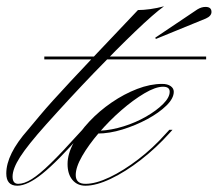

<svg xmlns="http://www.w3.org/2000/svg" viewBox="-89 -582 693 611"><path d="M52 -393V-402H567V-393ZM57 -185Q-1 -120 -25 -82.5Q-49 -45 -49 -20Q-49 3 -31 3Q-12 3 12 -12Q36 -27 71.5 -61.5Q107 -96 161 -156L173 -169H183L174 -159Q93 -67 45.5 -29Q-2 9 -34 9Q-69 9 -69 -30Q-69 -91 0 -169Q20 -193 38 -214.5Q56 -236 79 -261.5Q102 -287 136 -323.5Q170 -360 222 -415Q274 -470 350 -550Q367 -550 389 -553Q411 -556 433 -562Q401 -539 342 -482.5Q283 -426 209 -349Q135 -272 57 -185Z M183 3Q216 3 260 -18Q304 -39 351 -75Q398 -111 438 -156L450 -169H460L451 -159Q409 -112 359.5 -73.5Q310 -35 263.5 -13Q217 9 183 9Q157 9 141.5 -9.5Q126 -28 126 -60Q126 -92 145 -127Q164 -162 195.5 -195.5Q227 -229 266.5 -256Q306 -283 347.5 -299Q389 -315 427 -315Q444 -315 454 -308Q464 -301 464 -290Q464 -269 440.5 -246Q417 -223 380 -203Q343 -183 301 -170Q259 -157 221 -157L230 -166Q266 -168 304.5 -180Q343 -192 376 -211Q409 -230 430 -251Q451 -272 451 -290Q451 -306 430 -306Q406 -306 370.5 -285Q335 -264 297 -231Q259 -198 226 -159.5Q193 -121 172.5 -85.5Q152 -50 152 -25Q152 3 183 3ZM407 -458 405 -462 539 -552Q552 -560 565 -560Q584 -560 584 -544Q584 -531 566 -523Z"/></svg>

Font: Ballet
Style: Regular
Weight: 400
Designer: Maximiliano R. Sproviero
Foundry: Omnibus-Type
Version: Version 1.100